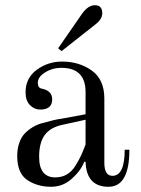

<svg xmlns="http://www.w3.org/2000/svg" viewBox="-20 -704 540 736"><path d="M344 -684Q372 -684 372 -653Q372 -630 344 -609L216 -508L203 -519L295 -652Q318 -684 344 -684ZM308 -245 221 -226Q173 -216 151.5 -186.5Q130 -157 130 -103Q130 -24 192 -24Q217 -24 236.5 -35.5Q256 -47 270 -70Q284 -93 291 -108.5Q298 -124 308 -150ZM46 -106Q46 -134 54 -156.5Q62 -179 75 -192.5Q88 -206 105.5 -216.5Q123 -227 142 -232L180 -242Q199 -247 216 -249L308 -266V-351Q308 -444 215 -444Q181 -444 153 -426.5Q125 -409 125 -387Q125 -377 128 -372Q131 -366 141 -364Q180 -356 180 -323Q180 -284 134 -284Q112 -284 95 -301Q78 -318 78 -350Q78 -405 121 -436.5Q164 -468 218 -468Q284 -468 332 -433.5Q380 -399 380 -326V-80Q380 -30 411 -30Q458 -30 458 -130H476Q476 12 396 12Q311 12 308 -84H303Q290 -50 255.5 -19Q221 12 176 12Q123 12 84.5 -14Q46 -40 46 -106Z"/></svg>

Font: Old Standard TT
Style: Regular
Weight: 400
Designer: Alexey Kryukov <alexios@thessalonica.org.ru>
Version: Version 1.0